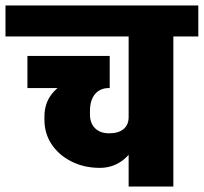

<svg xmlns="http://www.w3.org/2000/svg" viewBox="-45 -680 743 700"><path d="M319 -68Q262 -68 216 -91Q170 -114 143.5 -153.5Q117 -193 117 -243L283 -263Q283 -231 301.5 -212.5Q320 -194 353 -194ZM117 -243V-255L283 -275V-263ZM319 -68 353 -194Q387 -194 405.5 -209.5Q424 -225 424 -253H472Q472 -200 452 -158Q432 -116 397.5 -92Q363 -68 319 -68ZM117 -255Q117 -303 144 -337.5Q171 -372 221.5 -390Q272 -408 342 -408L352 -359Q320 -359 301.5 -337Q283 -315 283 -275ZM55 -359V-476H355V-359ZM-25 -547V-660H449V-547ZM424 0V-645H587V0ZM334 -547V-660H678V-547Z"/></svg>

Font: Akshar Light
Style: Bold
Weight: 700
Version: Version 1.100